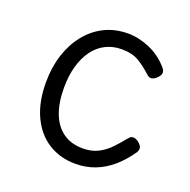

<svg xmlns="http://www.w3.org/2000/svg" viewBox="-102 -618 726 735"><g transform="rotate(20 261.0 -250.0)"><path d="M280 19Q217 19 169 -11Q121 -41 94 -98.5Q67 -156 67 -236Q67 -297 83.5 -348.5Q100 -400 131 -438.5Q162 -477 204.5 -498Q247 -519 300 -519Q343 -519 388.5 -499.5Q434 -480 468 -440Q476 -429 474.5 -420Q473 -411 463 -401Q452 -390 442 -388.5Q432 -387 423 -395Q395 -421 367.5 -437.5Q340 -454 297 -454Q261 -454 231.5 -439Q202 -424 181.5 -395.5Q161 -367 150 -328Q139 -289 139 -240Q139 -180 155.5 -136.5Q172 -93 205 -69.5Q238 -46 285 -46Q321 -46 347.5 -59.5Q374 -73 395 -95Q416 -117 436 -142Q445 -153 455 -152Q465 -151 476 -143Q487 -134 490 -125.5Q493 -117 487 -105Q460 -65 427.5 -37Q395 -9 358 5Q321 19 280 19Z"/></g></svg>

Font: Playwrite GB S Light
Style: Regular
Weight: 300
Designer: Veronika Burian, José Scaglione
Foundry: TypeTogether
Version: Version 1.002